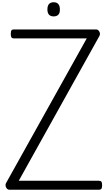

<svg xmlns="http://www.w3.org/2000/svg" viewBox="-20 -1689 956 1709"><path d="M63 0Q51 0 42 -9.5Q33 -19 30 -32.5Q27 -46 33 -58L752 -1347H103Q88 -1347 82 -1356Q76 -1365 76 -1387Q76 -1410 82 -1418.5Q88 -1427 103 -1427H835Q854 -1427 864.5 -1407Q875 -1387 865 -1369L147 -80H861Q876 -80 882.5 -71.5Q889 -63 889 -40Q889 -18 882.5 -9Q876 0 861 0ZM458 -1543Q430 -1543 416 -1558.5Q402 -1574 402 -1605Q402 -1637 416 -1653Q430 -1669 458 -1669Q485 -1669 499 -1653Q513 -1637 513 -1605Q514 -1574 499.5 -1558.5Q485 -1543 458 -1543Z"/></svg>

Font: Playwrite ID
Style: Regular
Weight: 400
Designer: Veronika Burian, José Scaglione
Foundry: TypeTogether
Version: Version 1.002